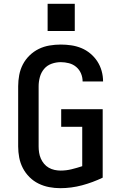

<svg xmlns="http://www.w3.org/2000/svg" viewBox="-20 -976 640 1004"><path d="M295 8Q266 8 237 2.5Q208 -3 181.5 -16Q155 -29 134 -50Q113 -71 99.5 -97Q86 -123 80.5 -152Q75 -181 75 -210V-525Q75 -554 80.5 -583.5Q86 -613 99.5 -639Q113 -665 134.5 -686Q156 -707 182.5 -720Q209 -733 238.5 -738Q268 -743 298 -743Q325 -743 352.5 -739Q380 -735 405.5 -724.5Q431 -714 452.5 -696Q474 -678 489 -655Q504 -632 511.5 -605Q519 -578 519 -550Q519 -550 519 -550Q519 -550 519 -550H412Q412 -550 412 -550Q412 -550 412 -550Q412 -572 403.5 -592Q395 -612 378.5 -626Q362 -640 340.5 -645.5Q319 -651 298 -651Q273 -651 249.5 -642.5Q226 -634 210.5 -615.5Q195 -597 188.5 -573Q182 -549 182 -525V-210Q182 -194 184.5 -178Q187 -162 193.5 -147Q200 -132 210.5 -119.5Q221 -107 235 -99Q249 -91 265 -87.5Q281 -84 297 -84Q326 -84 354.5 -91Q383 -98 410 -107V-313H300V-405H517V-47Q465 -22 409 -7Q353 8 295 8ZM229 -814V-956H371V-814Z"/></svg>

Font: Iosevka SS04 Semibold Extended
Style: Regular
Weight: 600
Width: 7
Monospace: yes
Designer: Belleve Invis
Foundry: Belleve Invis
Version: Version 19.0.0; ttfautohint (v1.8.4)